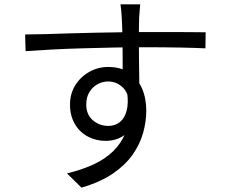

<svg xmlns="http://www.w3.org/2000/svg" viewBox="-20 -812 1040 886"><path d="M627 -792Q627 -787 625.5 -774Q624 -761 623.5 -748.5Q623 -736 622 -729Q621 -710 621 -677Q621 -644 621 -605Q621 -566 621.5 -526Q622 -486 622.5 -451Q623 -416 623 -392L546 -430Q546 -444 546 -472.5Q546 -501 546 -538.5Q546 -576 545.5 -613Q545 -650 544 -681Q543 -712 542 -729Q541 -749 539 -767.5Q537 -786 536 -792ZM96 -653Q137 -653 189 -654.5Q241 -656 299.5 -658Q358 -660 418 -661Q478 -662 533.5 -663Q589 -664 636 -664Q681 -664 726 -664Q771 -664 810.5 -664Q850 -664 880.5 -663.5Q911 -663 929 -663L928 -589Q886 -591 815.5 -592.5Q745 -594 635 -594Q570 -594 499.5 -592.5Q429 -591 358 -589Q287 -587 220.5 -583.5Q154 -580 98 -576ZM621 -362Q621 -296 601.5 -251Q582 -206 547.5 -184Q513 -162 467 -162Q436 -162 406.5 -172.5Q377 -183 353.5 -204.5Q330 -226 316.5 -257.5Q303 -289 303 -329Q303 -379 327 -418Q351 -457 391.5 -480Q432 -503 479 -503Q538 -503 576.5 -476.5Q615 -450 635 -404.5Q655 -359 655 -301Q655 -251 640.5 -199Q626 -147 592.5 -99Q559 -51 501.5 -11.5Q444 28 356 54L289 -12Q357 -28 411 -53Q465 -78 502 -114Q539 -150 558.5 -198Q578 -246 578 -308Q578 -376 549 -406Q520 -436 479 -436Q453 -436 430 -423.5Q407 -411 392.5 -387Q378 -363 378 -330Q378 -283 408.5 -257Q439 -231 480 -231Q511 -231 533 -248.5Q555 -266 564.5 -301.5Q574 -337 566 -390Z"/></svg>

Font: Noto Sans KR
Style: Regular
Weight: 400
Designer: Ryoko NISHIZUKA  (kana, bopomofo & ideographs); Paul D. Hunt (Latin, Greek & Cyrillic); Sandoll Communications , Soo-you
Foundry: Adobe
Version: Version 2.004-H2;hotconv 1.0.118;makeotfexe 2.5.65603